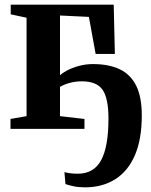

<svg xmlns="http://www.w3.org/2000/svg" viewBox="-20 -553 648 824"><path d="M344.5 251Q317 251 295 246.2Q273 241.5 261 237L256.5 186Q264 188 278.8 190.2Q293.5 192.5 314 192.5Q383 192.5 414.2 134.2Q445.5 76 445.5 -44Q445.5 -130.5 420.5 -167.2Q395.5 -204 331.5 -204Q301.5 -204 274 -195.8Q246.5 -187.5 230 -175V-223Q243 -237 266 -249.5Q289 -262 318.2 -270Q347.5 -278 379 -278Q447 -278 493.8 -255.8Q540.5 -233.5 564.5 -185.2Q588.5 -137 588.5 -57Q588.5 44.5 559 113Q529.5 181.5 474.5 216.2Q419.5 251 344.5 251ZM25 0V-42.5L94 -54.5V-477L26 -491.5V-533H468L473 -321.5H390.5L361.5 -480.5L237.5 -486.5V-54.5L342.5 -42.5V0Z"/></svg>

Font: Merriweather 72pt
Style: Bold
Weight: 700
Version: Version 2.100